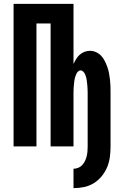

<svg xmlns="http://www.w3.org/2000/svg" viewBox="-20 -755 640 990"><path d="M359 215V115Q372 115 384 110Q396 105 404.5 95.5Q413 86 418.5 74.5Q424 63 427 50.5Q430 38 431 25.5Q432 13 432 0V-279Q432 -287 431.5 -295Q431 -303 430.5 -311Q430 -319 429 -327Q428 -335 427 -342.5Q426 -350 424 -357.5Q422 -365 418.5 -372.5Q415 -380 409 -386Q403 -392 396 -392Q388 -392 382 -386Q376 -380 373 -372.5Q370 -365 367.5 -357.5Q365 -350 364 -342.5Q363 -335 362 -327Q361 -319 360.5 -311Q360 -303 359.5 -295Q359 -287 359 -279V0H241V-634H168V0H50V-735H359V-425Q365 -438 372.5 -450.5Q380 -463 390.5 -472.5Q401 -482 415 -487.5Q429 -493 444 -493Q460 -493 475.5 -486Q491 -479 502 -467Q513 -455 520.5 -440Q528 -425 533.5 -409.5Q539 -394 542 -378Q545 -362 547 -345.5Q549 -329 549.5 -312.5Q550 -296 550 -279V0Q550 27 546.5 54.5Q543 82 532.5 107Q522 132 504.5 153.5Q487 175 463.5 189.5Q440 204 413.5 209.5Q387 215 359 215Z"/></svg>

Font: Iosevka Curly Extended
Style: Bold
Weight: 700
Width: 7
Monospace: yes
Designer: Belleve Invis
Foundry: Belleve Invis
Version: Version 11.1.0; ttfautohint (v1.8.3)